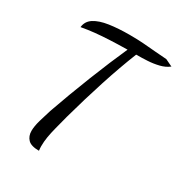

<svg xmlns="http://www.w3.org/2000/svg" viewBox="-188 -848 994 1063"><g transform="rotate(30 309.5 -316.5)"><path d="M217 87Q166 87 146 66Q126 45 126 12Q126 -17 137.5 -57.5Q149 -98 161 -135Q183 -198 208.5 -266Q234 -334 260.5 -401Q287 -468 313 -530Q339 -592 362 -643Q294 -642 245.5 -639.5Q197 -637 157.5 -633Q118 -629 74 -621Q78 -660 111.5 -681.5Q145 -703 202 -711.5Q259 -720 331 -720Q381 -720 422 -717Q463 -714 500.5 -710.5Q538 -707 574 -705Q604 -690 613.5 -686Q623 -682 617 -682Q594 -664 559.5 -655.5Q525 -647 488 -645Q451 -643 417 -643Q375 -538 334.5 -413Q294 -288 257 -154Q244 -104 234.5 -67.5Q225 -31 220 -1Q215 29 215 60Q215 65 215.5 71.5Q216 78 217 87Z"/></g></svg>

Font: Dancing Script SemiBold
Style: Regular
Weight: 600
Designer: Pablo Impallari
Foundry: Pablo Impallari
Version: Version 2.001